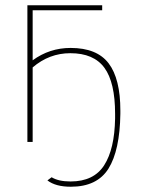

<svg xmlns="http://www.w3.org/2000/svg" viewBox="-20 -539 537 729"><path d="M248 -357Q348 -357 392.5 -298.5Q437 -240 437 -119V-107Q435 32 392 101Q349 170 249 170Q191 170 160 146L176 134Q202 150 248 150Q336 150 375.5 88.5Q415 27 417 -89V-107Q417 -226 376.5 -281.5Q336 -337 247 -337Q167 -337 104 -283V0H84V-519H368V-500H104V-310Q168 -357 248 -357Z"/></svg>

Font: Raleway-v4020 Thin
Style: Regular
Weight: 250
Designer: Matt McInerney, Pablo Impallari, Rodrigo Fuenzalida
Foundry: Matt McInerney, Pablo Impallari, Rodrigo Fuenzalida
Version: Version 4.020;PS 004.020;hotconv 1.0.88;makeotf.lib2.5.64775